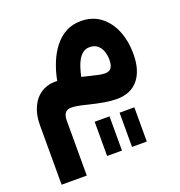

<svg xmlns="http://www.w3.org/2000/svg" viewBox="-134 -542 913 973"><g transform="rotate(-20 322.5 -56.0)"><path d="M299.5 75.1V259.6H379.6V75.1ZM433.8 75.1V259.6H513.5V75.1ZM404.3 -289.2Q429.3 -289.2 445.5 -276.1Q461.7 -263 469.5 -241.7Q477.3 -220.4 477.3 -195.1Q477.3 -166.2 467.1 -151.7Q456.9 -137.3 434.1 -137.3Q420.1 -137.3 402.5 -140.7Q384.9 -144.1 363.3 -149.7Q351.1 -152.5 337.9 -155.8Q324.7 -159 313.2 -162.1Q318.3 -185.2 325.3 -207.8Q332.2 -230.3 342.8 -248.7Q353.4 -267.1 368.4 -278.1Q383.4 -289.2 404.3 -289.2ZM406.6 -428.6Q362.1 -428.6 326.4 -409.6Q290.8 -390.5 264.1 -356.7Q237.5 -323 219.5 -278.7Q201.4 -234.5 191.8 -183.9Q143 -186.6 107.4 -164.6Q71.7 -142.5 52.4 -101Q33 -59.4 33 -4.1V317.6H168.7V20.9Q168.7 -7.1 179.9 -20.2Q191.2 -33.2 212.2 -33.2Q225.1 -33.2 246.7 -29.4Q268.3 -25.7 298.6 -17.8Q341.2 -7.4 377.6 -1Q414 5.4 444.8 5.4Q520.9 5.4 561.3 -43.6Q601.7 -92.6 601.7 -180.6Q601.7 -251.6 578.5 -307.7Q555.3 -363.7 511.7 -396.2Q468.1 -428.6 406.6 -428.6Z"/></g></svg>

Font: Estedad VF
Style: Regular
Weight: 100
Designer: Amin Abedi
Version: Version 7.3